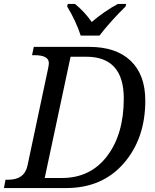

<svg xmlns="http://www.w3.org/2000/svg" viewBox="-41 -951 786 971"><path d="M-13.2 -42H0Q83 -42 98.1 -113.8L202.1 -604Q206.1 -622.6 206.1 -631.8Q206.1 -671.9 133.8 -671.9H121.1L129.9 -713.9H410.2Q546.4 -713.9 620.1 -643.3Q693.8 -572.8 693.8 -441.9Q693.8 -250.5 585 -125.2Q476.1 0 293.9 0H-21ZM272 -50.8Q416.5 -50.8 500.7 -161.6Q585 -272.5 585 -453.1Q585 -664.1 395 -664.1H315.9L185.1 -50.8ZM593.8 -918Q519 -844.7 461.9 -771H367.2Q342.8 -845.2 298.8 -918L301.8 -931.2H337.9Q384.3 -894.5 422.9 -839.8Q485.8 -893.6 555.2 -931.2H597.2Z"/></svg>

Font: Droid Serif
Style: Italic
Weight: 400
Italic angle: -12°
Designer: Monotype Design team
Foundry: Monotype Imaging Inc.
Version: Version 1.03